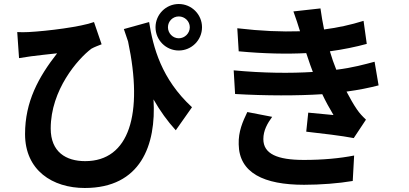

<svg xmlns="http://www.w3.org/2000/svg" viewBox="-20 -859 2040 958"><path d="M818 -723C818 -753 842 -777 872 -777C902 -777 927 -753 927 -723C927 -693 902 -668 872 -668C842 -668 818 -693 818 -723ZM756 -723C756 -659 808 -607 872 -607C936 -607 988 -659 988 -723C988 -787 936 -839 872 -839C808 -839 756 -787 756 -723ZM66 -699 75 -569C98 -573 113 -575 134 -578C164 -582 227 -589 265 -593C172 -474 105 -352 105 -190C105 -9 242 79 403 79C682 79 760 -135 746 -363C779 -305 816 -254 857 -209L938 -324C785 -465 744 -623 724 -749L598 -714L619 -652C696 -290 625 -55 405 -55C309 -55 233 -101 233 -218C233 -410 368 -565 436 -616C452 -625 472 -632 487 -638L449 -749C384 -725 217 -704 122 -699C103 -698 83 -698 66 -699Z M1338 -276 1214 -300C1191 -252 1169 -203 1171 -139C1173 4 1297 63 1497 63C1579 63 1670 56 1740 44L1747 -83C1676 -69 1591 -61 1496 -61C1364 -61 1294 -91 1294 -165C1294 -208 1314 -243 1338 -276ZM1146 -508 1153 -390C1305 -381 1466 -381 1588 -389C1604 -355 1623 -320 1644 -285C1614 -288 1560 -293 1518 -297L1508 -202C1581 -194 1689 -181 1745 -170L1806 -262C1788 -279 1774 -294 1761 -313C1743 -339 1726 -370 1709 -402C1769 -410 1823 -421 1869 -433L1849 -551C1800 -538 1740 -521 1658 -511L1641 -556L1626 -603C1692 -612 1755 -625 1810 -640L1794 -755C1730 -735 1666 -721 1597 -712C1590 -746 1584 -781 1579 -817L1444 -802C1457 -767 1467 -735 1477 -703C1385 -700 1283 -704 1164 -718L1171 -603C1297 -591 1414 -589 1508 -594L1528 -535L1541 -500C1430 -493 1295 -494 1146 -508Z"/></svg>

Font: Noto Sans Mono CJK TC
Style: Bold
Weight: 700
Designer: Ryoko NISHIZUKA 西塚涼子 (kana, bopomofo & ideographs); Paul D. Hunt (Latin, Greek & Cyrillic); Sandoll Communications 산돌커뮤니
Foundry: Adobe
Version: Version 2.004;hotconv 1.0.118;makeotfexe 2.5.65603